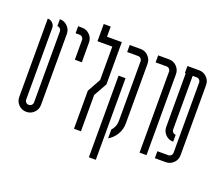

<svg xmlns="http://www.w3.org/2000/svg" viewBox="-136 -917 1460 1263"><g transform="rotate(20 593.5 -285.5)"><path d="M77.9 -73.3Q77.9 -61.6 85.8 -53.7Q93.7 -45.8 105.4 -45.8Q116.6 -45.8 124.7 -53.7Q132.9 -61.6 132.9 -73.3V-569.8Q132.9 -581 124.7 -589.1Q116.6 -597.3 105.4 -597.3V-645.6Q137 -645.6 159.3 -623.3Q181.6 -601 181.6 -569.8V-73.3Q181.6 -41.6 159.3 -19.4Q137 2.9 105.4 2.9Q73.7 2.9 51.4 -19.4Q29.2 -41.6 29.2 -73.3V-622.2Q49.1 -622.2 63.5 -608.1Q77.9 -593.9 77.9 -573.9Z M289 -428.6V-566.4Q289 -578.1 281.1 -586Q273.2 -593.9 261.6 -593.9H234.1V-643.1H261.6Q293.2 -643.1 315.5 -620.6Q337.8 -598.1 337.8 -566.4V-428.6Z M439 -266.6 491 -359.9V-593.9H387.3V-714.3H436.1V-643.1H539.8V-347.4L487.7 -254.1V0H439Z M698.9 -566.4Q698.9 -578.1 690.8 -586Q682.6 -593.9 671.4 -593.9H595.2V-643.1H671.4Q703 -643.1 725.3 -620.6Q747.6 -598.1 747.6 -566.4V-149.5Q747.6 -107.9 726.8 -72.7Q706 -37.5 671.4 -17.5V-79.1Q698.9 -108.7 698.9 -149.5ZM643.9 142.9H595.2V-428.6H643.9Z M898 0V-566.4Q898 -578.1 890 -586Q882.1 -593.9 870.5 -593.9H794.3V-643.1H870.5Q902.1 -643.1 924.4 -620.6Q946.7 -598.1 946.7 -566.4V0Z M1081.2 -48.7Q1092.9 -48.7 1100.8 -56.6Q1108.7 -64.6 1108.7 -76.2V-566.4Q1108.7 -578.1 1100.8 -586Q1092.9 -593.9 1081.2 -593.9H1053.7V-219.1Q1053.7 -207.4 1061.6 -199.5Q1069.6 -191.6 1081.2 -191.6V-142.9Q1049.6 -142.9 1027.3 -165.1Q1005 -187.4 1005 -219.1V-593.9H999.2V-643.1H1081.2Q1112.9 -643.1 1135.2 -620.6Q1157.4 -598.1 1157.4 -566.4V-76.2Q1157.4 -44.6 1135.2 -22.3Q1112.9 0 1081.2 0H1005V-48.7Z"/></g></svg>

Font: Marapfhont
Style: Book
Weight: 400
Version: Version 0.15